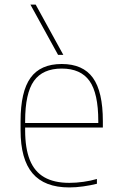

<svg xmlns="http://www.w3.org/2000/svg" viewBox="-20 -810 540 840"><path d="M283 10Q175 10 122.5 -51.5Q70 -113 70 -240V-280Q70 -409 113.5 -469.5Q157 -530 250 -530Q343 -530 386.5 -469.5Q430 -409 430 -280V-252H80V-272H420L410 -262V-280Q410 -402 371.5 -456Q333 -510 250 -510Q167 -510 128.5 -456Q90 -402 90 -280V-240Q90 -161 110.5 -110Q131 -59 174 -34.5Q217 -10 283 -10Q313 -10 345 -14.5Q377 -19 404 -27V-6Q376 1 344 5.5Q312 10 283 10ZM234 -570 113 -790H136L257 -570Z"/></svg>

Font: M PLUS 1 Code Thin
Style: Regular
Weight: 250
Designer: Coji Morishita
Foundry: UNDERFOREST DESIGN
Version: Version 1.002